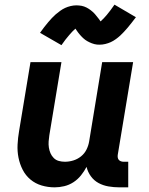

<svg xmlns="http://www.w3.org/2000/svg" viewBox="-20 -797 640 825"><path d="M215 8Q186 8 159 0Q132 -8 111 -25.5Q90 -43 77.5 -67.5Q65 -92 59.5 -119.5Q54 -147 55.5 -176Q57 -205 62 -234L111 -530H244L192 -216Q190 -203 189 -189.5Q188 -176 190 -163Q192 -150 197 -138.5Q202 -127 211 -118Q220 -109 232.5 -105.5Q245 -102 259 -102Q277 -102 295 -107.5Q313 -113 328 -125Q343 -137 351.5 -154Q360 -171 363 -189L419 -530H552L486 -132Q485 -126 486 -120Q487 -114 490.5 -110Q494 -106 499.5 -104Q505 -102 511 -102H531V8H493Q469 8 446 4Q423 0 403.5 -10.5Q384 -21 370.5 -39.5Q357 -58 352 -80Q342 -61 328 -43.5Q314 -26 295.5 -14Q277 -2 256 3Q235 8 215 8ZM244 -603 152 -656Q161 -669 170 -680.5Q179 -692 187 -701.5Q195 -711 203 -719.5Q211 -728 219 -735Q227 -742 238 -750Q249 -758 260 -763Q271 -768 283.5 -771Q296 -774 308 -774Q313 -774 319 -773.5Q325 -773 330.5 -772Q336 -771 341.5 -769Q347 -767 352 -764.5Q357 -762 361.5 -759Q366 -756 370 -753Q374 -750 379 -745.5Q384 -741 387.5 -737Q391 -733 394 -729Q397 -725 400 -721.5Q403 -718 406 -714Q409 -710 412 -705Q420 -712 425.5 -718Q431 -724 438.5 -732.5Q446 -741 454 -752Q462 -763 472 -777L564 -723Q554 -710 545.5 -699Q537 -688 528.5 -678Q520 -668 512 -659.5Q504 -651 496.5 -644Q489 -637 478 -629Q467 -621 456 -616Q445 -611 432.5 -608Q420 -605 408 -605Q402 -605 396.5 -605.5Q391 -606 385.5 -607.5Q380 -609 374.5 -611Q369 -613 364 -615.5Q359 -618 354.5 -620.5Q350 -623 346 -626Q342 -629 337 -633.5Q332 -638 328.5 -642Q325 -646 321.5 -650Q318 -654 315.5 -657.5Q313 -661 309.5 -666Q306 -671 304 -674Q296 -667 290.5 -661Q285 -655 277.5 -646.5Q270 -638 261.5 -627Q253 -616 244 -603Z"/></svg>

Font: Iosevka Curly XBdEx
Style: Italic
Weight: 800
Width: 7
Italic angle: -9°
Monospace: yes
Designer: Belleve Invis
Foundry: Belleve Invis
Version: Version 11.1.0; ttfautohint (v1.8.3)